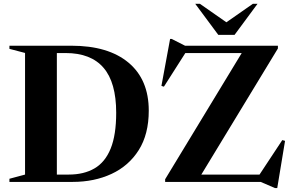

<svg xmlns="http://www.w3.org/2000/svg" viewBox="-20 -955 1535 1008"><path d="M29.5 0V-16.5L111.5 -38.5V-677L29.5 -698.5V-715H354.5Q548.5 -715 654.8 -626Q761 -537 761 -374Q761 -250.5 708.5 -167.2Q656 -84 565.5 -42Q475 0 361.5 0ZM590 -363Q590 -522 523.5 -599.2Q457 -676.5 325 -676.5H278.5V-38.5H341Q420.5 -38.5 476.2 -71Q532 -103.5 561 -175Q590 -246.5 590 -363ZM1439 -715V-700.5L1037 -38.5H1342.5L1462 -219.5L1476.5 -215.5L1435.5 32.5H1424L1348.5 0H847V-14L1249 -676.5H953L840.5 -500L827.5 -504L873 -750.5H881.5L951.5 -715ZM1332 -935 1211.5 -772H1126L1005 -935H1029.5L1168.5 -838L1307.5 -935Z"/></svg>

Font: Newsreader Display SemiBold
Style: Regular
Weight: 600
Designer: Hugues Gentile
Foundry: Production Type
Version: Version 1.001